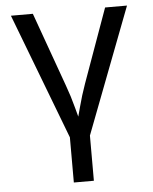

<svg xmlns="http://www.w3.org/2000/svg" viewBox="-53 -591 669 839"><g transform="rotate(-5 281.0 -171.0)"><path d="M238.3 9.8 26.4 -545.9H122.6L238.8 -222.2Q257.3 -171.9 270.3 -121.8Q283.2 -71.8 297.4 -24.9H265.1Q279.3 -71.8 292.2 -121.8Q305.2 -171.9 323.2 -222.2L439.5 -545.9H535.6L323.2 9.8ZM236.8 204.1V-3.9H324.7V204.1Z"/></g></svg>

Font: Inter Variable LoSnoCo
Style: Regular
Weight: 400
Designer: Rasmus Andersson
Foundry: rsms
Version: Version 4.000;git-a52131595; featfreeze: case,dlig,ss01,ss02